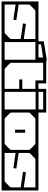

<svg xmlns="http://www.w3.org/2000/svg" viewBox="902 -1556 634 2519"><g transform="rotate(90 1219.5 -297.0)"><path d="M512 -279Q512 -256.5 512 -227Q512 -197.5 512 -166.2Q512 -135 512 -105.5Q512 -76 512 -52Q512 -28 512 -14Q512 0 512 0Q512 0 512 0Q512 0 512 0Q512 0 512 0Q512 0 512 0Q512 0 492.2 0Q472.5 0 441.8 0Q411 0 376 0Q341 0 310.2 0Q279.5 0 259.8 0Q240 0 240 0Q240 0 240 0Q240 0 240 0Q240 0 240 0Q240 0 240 0Q240 0 240 0Q240 -10 240 -20.2Q240 -30.5 240 -40Q242.5 -40 256.5 -40Q270.5 -40 290.8 -40Q311 -40 331.8 -40Q352.5 -40 368.8 -40Q385 -40 391 -40Q391 -40 391 -40Q391 -40 391 -40Q391 -40 391 -40Q391 -40 391 -40Q392.5 -40 401 -47.5Q409.5 -55 421.5 -66.5Q433.5 -78 445 -89.8Q456.5 -101.5 464.2 -110Q472 -118.5 472 -120V-279ZM-20 -205Q-20 -228 -20 -257Q-20 -286 -20 -317.5Q-20 -349 -20 -378.5Q-20 -408 -20 -432Q-20 -456 -20 -470Q-20 -484 -20 -484Q-20 -484 -20 -484Q-20 -484 -20 -484Q-20 -484 -20 -484Q-20 -484 -20 -484Q-20 -484 -0.2 -484Q19.5 -484 50.2 -484Q81 -484 116 -484Q151 -484 181.8 -484Q212.5 -484 232.2 -484Q252 -484 252 -484Q252 -484 252 -484Q252 -484 252 -484Q252 -484 252 -484Q252 -484 252 -484Q252 -484 252 -484Q252 -474.5 252 -464.2Q252 -454 252 -444Q249.5 -444 235.5 -444Q221.5 -444 201.2 -444Q181 -444 160.2 -444Q139.5 -444 123.2 -444Q107 -444 101 -444Q101 -444 101 -444Q101 -444 101 -444Q101 -444 101 -444Q101 -444 101 -444Q99.5 -444 91 -436.5Q82.5 -429 70.5 -417.5Q58.5 -406 47 -394.2Q35.5 -382.5 27.8 -374Q20 -365.5 20 -364V-205ZM512 -235H472Q472 -235 472 -256Q472 -277 472 -308.2Q472 -339.5 472 -370.8Q472 -402 472 -423Q472 -444 472 -444Q472 -444 472 -444Q472 -444 472 -444Q472 -444 472 -444Q472 -444 472 -444Q472 -444 472 -444Q472 -444 472 -444Q472 -444 472 -444Q472 -444 472 -444Q472 -444 472 -444Q472 -444 472 -444Q472 -444 472 -444Q472 -444 448.5 -444Q425 -444 390.5 -444Q356 -444 321.5 -444Q287 -444 263.5 -444Q240 -444 240 -444Q240 -454 240 -464.2Q240 -474.5 240 -484Q240 -484 240 -484Q240 -484 240 -484Q240 -484 240 -484Q240 -484 240 -484Q240 -484 240 -484Q240 -484 259.8 -484Q279.5 -484 310.2 -484Q341 -484 376 -484Q411 -484 441.8 -484Q472.5 -484 492.2 -484Q512 -484 512 -484Q512 -484 512 -484Q512 -484 512 -484Q512 -484 512 -484Q512 -484 512 -484Q512 -484 512 -466Q512 -448 512 -419.8Q512 -391.5 512 -359.5Q512 -327.5 512 -299.2Q512 -271 512 -253Q512 -235 512 -235ZM-20 -249H20Q20 -249 20 -228Q20 -207 20 -175.8Q20 -144.5 20 -113.2Q20 -82 20 -61Q20 -40 20 -40Q20 -40 20 -40Q20 -40 20 -40Q20 -40 20 -40Q20 -40 20 -40Q20 -40 20 -40Q20 -40 20 -40Q20 -40 20 -40Q20 -40 20 -40Q20 -40 20 -40Q20 -40 20 -40Q20 -40 20 -40Q20 -40 43.5 -40Q67 -40 101.5 -40Q136 -40 170.5 -40Q205 -40 228.5 -40Q252 -40 252 -40Q252 -30.5 252 -20.2Q252 -10 252 0Q252 0 252 0Q252 0 252 0Q252 0 252 0Q252 0 252 0Q252 0 252 0Q252 0 232.2 0Q212.5 0 181.8 0Q151 0 116 0Q81 0 50.2 0Q19.5 0 -0.2 0Q-20 0 -20 0Q-20 0 -20 0Q-20 0 -20 0Q-20 0 -20 0Q-20 0 -20 0Q-20 0 -20 -18Q-20 -36 -20 -64.2Q-20 -92.5 -20 -124.5Q-20 -156.5 -20 -184.8Q-20 -213 -20 -231Q-20 -249 -20 -249ZM0 -170V-243H19Q19 -243 19 -238.2Q19 -233.5 19 -228.8Q19 -224 19 -224Q19 -224 39.8 -221Q60.5 -218 91.2 -213.5Q122 -209 152.8 -204.5Q183.5 -200 204.2 -197Q225 -194 225 -194Q225 -194 224.8 -191.8Q224.5 -189.5 223.8 -185Q223 -180.5 222 -174Q221 -167.5 220.2 -163.2Q219.5 -159 219.2 -157Q219 -155 219 -155Q219 -155 198.8 -158Q178.5 -161 148.8 -165.2Q119 -169.5 89.2 -173.8Q59.5 -178 39.2 -181Q19 -184 19 -184Q19 -184 19 -180.5Q19 -177 19 -173.5Q19 -170 19 -170ZM493 -305V-232H474Q474 -232 474 -236.8Q474 -241.5 474 -246.2Q474 -251 474 -251Q474 -251 453.2 -254Q432.5 -257 401.8 -261.5Q371 -266 340.2 -270.5Q309.5 -275 288.8 -278Q268 -281 268 -281Q268 -281 268.2 -283.2Q268.5 -285.5 269.2 -290Q270 -294.5 271 -301Q272 -307.5 272.8 -311.8Q273.5 -316 273.8 -318Q274 -320 274 -320Q274 -320 294.2 -317Q314.5 -314 344.2 -309.8Q374 -305.5 403.8 -301.2Q433.5 -297 453.8 -294Q474 -291 474 -291Q474 -291 474 -294.5Q474 -298 474 -301.5Q474 -305 474 -305Z M784 -249Q784 -228.5 784 -204.2Q784 -180 784 -153.8Q784 -127.5 784 -100.8Q784 -74 784 -48.5Q784 -23 784 0Q784 0 768.2 0Q752.5 0 729.2 0Q706 0 682.8 0Q659.5 0 643.8 0Q628 0 628 0Q628 0 628 0Q628 0 628 0Q628 0 628 0Q628 0 628 0Q624.5 -7.5 624.5 -20Q624.5 -32.5 628 -40Q638.5 -40 651.5 -40Q664.5 -40 679.2 -40Q694 -40 710.5 -40Q727 -40 744 -40Q744 -40 744 -40Q744 -40 744 -40Q744 -40 744 -40Q744 -40 744 -40Q744 -40 744 -40Q744 -40 744 -40Q744 -40 744 -40Q744 -40 744 -40Q744 -40 744 -61Q744 -82 744 -113.2Q744 -144.5 744 -175.8Q744 -207 744 -228Q744 -249 744 -249ZM472 -249H512Q512 -249 512 -228Q512 -207 512 -175.8Q512 -144.5 512 -113.2Q512 -82 512 -61Q512 -40 512 -40Q512 -40 512 -40Q512 -40 512 -40Q512 -40 512 -40Q512 -40 512 -40Q512 -40 512 -40Q512 -40 512 -40Q512 -40 512 -40Q512 -40 512 -40Q529.5 -40 545.8 -40Q562 -40 576.8 -40Q591.5 -40 604.5 -40Q617.5 -40 628 -40Q632 -32.5 632 -20Q632 -7.5 628 0Q628 0 628 0Q628 0 628 0Q628 0 628 0Q628 0 628 0Q628 0 612.2 0Q596.5 0 573.2 0Q550 0 526.8 0Q503.5 0 487.8 0Q472 0 472 0Q472 -23 472 -48.5Q472 -74 472 -100.8Q472 -127.5 472 -153.8Q472 -180 472 -204.2Q472 -228.5 472 -249ZM472 -358H512Q512 -330.5 512 -314Q512 -297.5 512 -282.2Q512 -267 512 -243Q512 -243 512 -243Q512 -243 512 -243Q512 -243 512 -243Q512 -243 512 -243Q512 -218 512 -205Q512 -192 512 -183.2Q512 -174.5 512 -162.8Q512 -151 512 -128H472ZM784 -358V-128H744Q744 -151 744 -162.8Q744 -174.5 744 -183.2Q744 -192 744 -205Q744 -218 744 -243Q744 -243 744 -243Q744 -243 744 -243Q744 -243 744 -243Q744 -243 744 -243Q744 -267 744 -282.2Q744 -297.5 744 -314Q744 -330.5 744 -358ZM784 -235H744Q744 -235 744 -256Q744 -277 744 -308.2Q744 -339.5 744 -370.8Q744 -402 744 -423Q744 -444 744 -444Q744 -444 744 -444Q744 -444 744 -444Q744 -444 744 -444Q744 -444 744 -444Q744 -444 744 -444Q744 -444 744 -444Q744 -444 744 -444Q744 -444 744 -444Q727 -444 710.5 -444Q694 -444 679.2 -444Q664.5 -444 651.5 -444Q638.5 -444 628 -444Q624.5 -451.5 624.5 -464Q624.5 -476.5 628 -484Q628 -484 628 -484Q628 -484 628 -484Q628 -484 628 -484Q628 -484 628 -484Q628 -484 643.8 -484Q659.5 -484 682.8 -484Q706 -484 729.2 -484Q752.5 -484 768.2 -484Q784 -484 784 -484Q784 -461 784 -435.5Q784 -410 784 -383.2Q784 -356.5 784 -330.2Q784 -304 784 -279.8Q784 -255.5 784 -235ZM472 -235Q472 -255.5 472 -279.8Q472 -304 472 -330.2Q472 -356.5 472 -383.2Q472 -410 472 -435.5Q472 -461 472 -484Q472 -484 487.8 -484Q503.5 -484 526.8 -484Q550 -484 573.2 -484Q596.5 -484 612.2 -484Q628 -484 628 -484Q628 -484 628 -484Q628 -484 628 -484Q628 -484 628 -484Q628 -484 628 -484Q632 -476.5 632 -464Q632 -451.5 628 -444Q617.5 -444 604.5 -444Q591.5 -444 576.8 -444Q562 -444 545.8 -444Q529.5 -444 512 -444Q512 -444 512 -444Q512 -444 512 -444Q512 -444 512 -444Q512 -444 512 -444Q512 -444 512 -444Q512 -444 512 -444Q512 -444 512 -444Q512 -444 512 -444Q512 -444 512 -423Q512 -402 512 -370.8Q512 -339.5 512 -308.2Q512 -277 512 -256Q512 -235 512 -235ZM502 -464Q502 -466 502 -469.8Q502 -473.5 502 -482.2Q502 -491 502 -508Q502 -525 502 -553.5Q502 -553.5 502 -553.5Q502 -553.5 502 -553.5Q502 -553.5 520.2 -556.5Q538.5 -559.5 567.2 -564.2Q596 -569 628 -574Q660 -579 688.8 -583.8Q717.5 -588.5 735.8 -591.5Q754 -594.5 754 -594.5Q754 -594.5 754 -594.5Q754 -594.5 754 -594.5Q754 -558.5 754 -535.5Q754 -512.5 754 -498.5Q754 -484.5 754 -477Q754 -469.5 754 -464H714Q714 -471 714 -476.8Q714 -482.5 714 -490.2Q714 -498 714 -510.8Q714 -523.5 714 -544.5Q714 -544.5 714 -544.5Q714 -544.5 714 -544.5Q714 -544.5 696.8 -541.8Q679.5 -539 653.8 -535.2Q628 -531.5 602.2 -527.8Q576.5 -524 559.2 -521.2Q542 -518.5 542 -518.5Q542 -518.5 542 -518.5Q542 -518.5 542 -518.5Q542 -503.5 542 -495Q542 -486.5 542 -480Q542 -473.5 542 -464Z M744 -177V-407H784Q784 -384 784 -372.2Q784 -360.5 784 -351.8Q784 -343 784 -330Q784 -317 784 -292Q784 -292 784 -292Q784 -292 784 -292Q784 -292 784 -292Q784 -292 784 -292Q784 -268 784 -252.8Q784 -237.5 784 -221Q784 -204.5 784 -177ZM744 -279H784V-120Q784 -118.5 791.8 -110Q799.5 -101.5 811 -89.8Q822.5 -78 834.5 -66.5Q846.5 -55 855 -47.5Q863.5 -40 865 -40Q865 -40 865 -40Q865 -40 865 -40Q865 -40 865 -40Q871 -40 882 -40Q893 -40 906.2 -40Q919.5 -40 931.5 -40Q943.5 -40 952 -40Q960.5 -40 962 -40Q962 -30.5 962 -20.2Q962 -10 962 0Q962 0 962 0Q962 0 962 0Q962 0 962 0Q962 0 962 0Q962 0 962 0Q962 0 940 0Q918 0 885.5 0Q853 0 820.5 0Q788 0 766 0Q744 0 744 0Q744 0 744 0Q744 0 744 0Q744 -24 744 -47.8Q744 -71.5 744 -94.8Q744 -118 744 -141.2Q744 -164.5 744 -187.5Q744 -210.5 744 -233.5Q744 -256.5 744 -279ZM1166 -279Q1166 -279 1166 -258.8Q1166 -238.5 1166 -206.8Q1166 -175 1166 -139.5Q1166 -104 1166 -72.2Q1166 -40.5 1166 -20.2Q1166 0 1166 0Q1166 0 1166 0Q1166 0 1166 0Q1166 0 1166 0Q1166 0 1144 0Q1122 0 1089.5 0Q1057 0 1024.5 0Q992 0 970 0Q948 0 948 0Q948 0 948 0Q948 0 948 0Q948 0 948 0Q948 0 948 0Q948 0 948 0Q948 -10 948 -20.2Q948 -30.5 948 -40Q948 -40 966 -40Q984 -40 1010.5 -40Q1037 -40 1063.5 -40Q1090 -40 1108 -40Q1126 -40 1126 -40Q1126 -40 1126 -40Q1126 -40 1126 -40Q1126 -40 1126 -40Q1126 -40 1126 -40Q1126 -40 1126 -40Q1126 -40 1126 -40Q1126 -40 1126 -40Q1126 -40 1126 -40Q1126 -40 1126 -40Q1126 -40 1126 -40Q1126 -40 1126 -40Q1126 -40 1126 -64.2Q1126 -88.5 1126 -124Q1126 -159.5 1126 -195Q1126 -230.5 1126 -254.8Q1126 -279 1126 -279ZM1003 -268Q1003 -270 1003.2 -270.8Q1003.5 -271.5 1004.2 -271.8Q1005 -272 1007 -272Q1007 -272 1022.5 -272Q1038 -272 1061 -272Q1084 -272 1107 -272Q1130 -272 1145.5 -272Q1161 -272 1161 -272Q1161 -272 1161 -272Q1161 -272 1161 -272Q1161 -272 1161 -272Q1161 -272 1161 -272Q1161 -272 1161 -272Q1164 -272 1164.5 -271.5Q1165 -271 1165 -268Q1165 -268 1165 -264.8Q1165 -261.5 1165 -256.8Q1165 -252 1165 -247.2Q1165 -242.5 1165 -239.2Q1165 -236 1165 -236Q1165 -233 1164.5 -232.5Q1164 -232 1161 -232Q1161 -232 1161 -232Q1161 -232 1161 -232Q1161 -232 1161 -232Q1161 -232 1161 -232Q1161 -232 1161 -232Q1161 -232 1145.5 -232Q1130 -232 1107 -232Q1084 -232 1061 -232Q1038 -232 1022.5 -232Q1007 -232 1007 -232Q1005 -232 1004.2 -232.2Q1003.5 -232.5 1003.2 -233.2Q1003 -234 1003 -236Q1003 -236 1003 -244Q1003 -252 1003 -260Q1003 -268 1003 -268ZM744 -288V-586Q744 -586 744 -586Q744 -586 744 -586Q744 -586 760.2 -586Q776.5 -586 800.8 -586Q825 -586 849.2 -586Q873.5 -586 889.8 -586Q906 -586 906 -586Q906 -586 906 -586Q906 -586 906 -586Q906 -586 906 -586Q906 -586 906 -586Q906 -586 906 -586Q906 -586 906 -586Q906 -586 906 -586Q906 -586 906 -586Q906 -586 906 -586Q906 -586 906 -586Q906 -586 921 -586Q936 -586 958.2 -586Q980.5 -586 1002.8 -586Q1025 -586 1040 -586Q1055 -586 1055 -586Q1055 -586 1055 -586Q1055 -586 1055 -586V-484Q1056.5 -484 1055.5 -484Q1054.5 -484 1064 -484Q1070.5 -484 1082.2 -484Q1094 -484 1113.2 -484Q1132.5 -484 1162 -484Q1165 -484 1165.5 -483.5Q1166 -483 1166 -479V-277H1126Q1126 -277 1126 -277Q1126 -277 1126 -277Q1126 -277 1126 -277Q1126 -277 1126 -277Q1126 -277 1126 -277Q1126 -277 1126 -293.8Q1126 -310.5 1126 -335.5Q1126 -360.5 1126 -385.5Q1126 -410.5 1126 -427.2Q1126 -444 1126 -444Q1126 -444 1126 -444Q1126 -444 1126 -444Q1126 -444 1126 -444Q1126 -444 1126 -444Q1126 -444 1126 -444Q1098 -444 1077 -444Q1056 -444 1042.2 -444Q1028.5 -444 1021.8 -444Q1015 -444 1015 -444Q1015 -444 1015 -444Q1015 -444 1015 -444Q1015 -444 1015 -444Q1015 -447 1015 -450Q1015 -453 1015 -456V-546Q1015 -546 1015 -546Q1015 -546 1015 -546Q1015 -546 1015 -546Q1015 -546 998.5 -546Q982 -546 960 -546Q938 -546 921.5 -546Q905 -546 905 -546Q905 -546 886.8 -546Q868.5 -546 844.5 -546Q820.5 -546 802.2 -546Q784 -546 784 -546Q784 -546 784 -546Q784 -546 784 -546V-288Z M1437 -249Q1437 -228.5 1437 -204.2Q1437 -180 1437 -153.8Q1437 -127.5 1437 -100.8Q1437 -74 1437 -48.5Q1437 -23 1437 0Q1437 0 1421.2 0Q1405.5 0 1382.2 0Q1359 0 1335.8 0Q1312.5 0 1296.8 0Q1281 0 1281 0Q1281 0 1281 0Q1281 0 1281 0Q1281 0 1281 0Q1281 0 1281 0Q1277.5 -7.5 1277.5 -20Q1277.5 -32.5 1281 -40Q1291.5 -40 1304.5 -40Q1317.5 -40 1332.2 -40Q1347 -40 1363.5 -40Q1380 -40 1397 -40Q1397 -40 1397 -40Q1397 -40 1397 -40Q1397 -40 1397 -40Q1397 -40 1397 -40Q1397 -40 1397 -40Q1397 -40 1397 -40Q1397 -40 1397 -40Q1397 -40 1397 -40Q1397 -40 1397 -61Q1397 -82 1397 -113.2Q1397 -144.5 1397 -175.8Q1397 -207 1397 -228Q1397 -249 1397 -249ZM1126 -249H1166Q1166 -249 1166 -228Q1166 -207 1166 -175.8Q1166 -144.5 1166 -113.2Q1166 -82 1166 -61Q1166 -40 1166 -40Q1166 -40 1166 -40Q1166 -40 1166 -40Q1166 -40 1166 -40Q1166 -40 1166 -40Q1166 -40 1166 -40Q1166 -40 1166 -40Q1166 -40 1166 -40Q1166 -40 1166 -40Q1183.5 -40 1199.8 -40Q1216 -40 1230.8 -40Q1245.5 -40 1258.5 -40Q1271.5 -40 1282 -40Q1286 -32.5 1286 -20Q1286 -7.5 1282 0Q1282 0 1282 0Q1282 0 1282 0Q1282 0 1282 0Q1282 0 1282 0Q1282 0 1266.2 0Q1250.5 0 1227.2 0Q1204 0 1180.8 0Q1157.5 0 1141.8 0Q1126 0 1126 0Q1126 -23 1126 -48.5Q1126 -74 1126 -100.8Q1126 -127.5 1126 -153.8Q1126 -180 1126 -204.2Q1126 -228.5 1126 -249ZM1126 -358H1166Q1166 -330.5 1166 -314Q1166 -297.5 1166 -282.2Q1166 -267 1166 -243Q1166 -243 1166 -243Q1166 -243 1166 -243Q1166 -243 1166 -243Q1166 -243 1166 -243Q1166 -218 1166 -205Q1166 -192 1166 -183.2Q1166 -174.5 1166 -162.8Q1166 -151 1166 -128H1126ZM1437 -358V-128H1397Q1397 -151 1397 -162.8Q1397 -174.5 1397 -183.2Q1397 -192 1397 -205Q1397 -218 1397 -243Q1397 -243 1397 -243Q1397 -243 1397 -243Q1397 -243 1397 -243Q1397 -243 1397 -243Q1397 -267 1397 -282.2Q1397 -297.5 1397 -314Q1397 -330.5 1397 -358ZM1437 -337H1397Q1397 -337 1397 -358Q1397 -379 1397 -410.2Q1397 -441.5 1397 -472.8Q1397 -504 1397 -525Q1397 -546 1397 -546Q1397 -546 1397 -546Q1397 -546 1397 -546Q1397 -546 1397 -546Q1397 -546 1397 -546Q1397 -546 1397 -546Q1397 -546 1397 -546Q1397 -546 1397 -546Q1397 -546 1397 -546Q1380 -546 1363.5 -546Q1347 -546 1332.2 -546Q1317.5 -546 1304.5 -546Q1291.5 -546 1281 -546Q1277.5 -553.5 1277.5 -566Q1277.5 -578.5 1281 -586Q1281 -586 1281 -586Q1281 -586 1281 -586Q1281 -586 1281 -586Q1281 -586 1281 -586Q1281 -586 1296.8 -586Q1312.5 -586 1335.8 -586Q1359 -586 1382.2 -586Q1405.5 -586 1421.2 -586Q1437 -586 1437 -586Q1437 -563 1437 -537.5Q1437 -512 1437 -485.2Q1437 -458.5 1437 -432.2Q1437 -406 1437 -381.8Q1437 -357.5 1437 -337ZM1126 -337Q1126 -357.5 1126 -381.8Q1126 -406 1126 -432.2Q1126 -458.5 1126 -485.2Q1126 -512 1126 -537.5Q1126 -563 1126 -586Q1126 -586 1141.8 -586Q1157.5 -586 1180.8 -586Q1204 -586 1227.2 -586Q1250.5 -586 1266.2 -586Q1282 -586 1282 -586Q1282 -586 1282 -586Q1282 -586 1282 -586Q1282 -586 1282 -586Q1282 -586 1282 -586Q1286 -578.5 1286 -566Q1286 -553.5 1282 -546Q1271.5 -546 1258.5 -546Q1245.5 -546 1230.8 -546Q1216 -546 1199.8 -546Q1183.5 -546 1166 -546Q1166 -546 1166 -546Q1166 -546 1166 -546Q1166 -546 1166 -546Q1166 -546 1166 -546Q1166 -546 1166 -546Q1166 -546 1166 -546Q1166 -546 1166 -546Q1166 -546 1166 -546Q1166 -546 1166 -525Q1166 -504 1166 -472.8Q1166 -441.5 1166 -410.2Q1166 -379 1166 -358Q1166 -337 1166 -337ZM1437 -307H1397Q1397 -322 1397 -337.8Q1397 -353.5 1397 -367Q1397 -380.5 1397 -388.8Q1397 -397 1397 -397Q1397 -397 1397 -397Q1397 -397 1397 -397Q1397 -397 1397 -398.5Q1397 -400 1397 -404.8Q1397 -409.5 1397 -419.8Q1397 -430 1397 -447Q1397 -447 1397 -447Q1397 -447 1397 -447Q1397 -447 1379.8 -447Q1362.5 -447 1339.5 -447Q1316.5 -447 1299.2 -447Q1282 -447 1282 -447Q1282 -447 1282 -452.8Q1282 -458.5 1282 -466Q1282 -473.5 1282 -479.2Q1282 -485 1282 -485Q1289 -485 1297.5 -485Q1306 -485 1318.8 -485Q1331.5 -485 1349.5 -485Q1367.5 -485 1393 -485Q1396.5 -485 1403.5 -485Q1410.5 -485 1417 -485Q1423.5 -485 1426 -485Q1428 -485 1429.8 -485Q1431.5 -485 1433.2 -485Q1435 -485 1437 -485Q1437 -469.5 1437 -445.5Q1437 -421.5 1437 -395Q1437 -368.5 1437 -345Q1437 -321.5 1437 -307ZM1126 -307Q1126 -321.5 1126 -345Q1126 -368.5 1126 -395Q1126 -421.5 1126 -445.5Q1126 -469.5 1126 -485Q1128 -485 1129.8 -485Q1131.5 -485 1133.2 -485Q1135 -485 1137 -485Q1139.5 -485 1146 -485Q1152.5 -485 1159.5 -485Q1166.5 -485 1170 -485Q1187 -485 1200.8 -485Q1214.5 -485 1225.2 -485Q1236 -485 1244.8 -485Q1253.5 -485 1260.2 -485Q1267 -485 1272.2 -485Q1277.5 -485 1282 -485Q1282 -485 1282 -479.2Q1282 -473.5 1282 -466Q1282 -458.5 1282 -452.8Q1282 -447 1282 -447Q1282 -447 1270.2 -447Q1258.5 -447 1241.2 -447Q1224 -447 1206.8 -447Q1189.5 -447 1177.8 -447Q1166 -447 1166 -447Q1166 -447 1166 -447Q1166 -447 1166 -447Q1166 -430 1166 -419.8Q1166 -409.5 1166 -404.8Q1166 -400 1166 -398.5Q1166 -397 1166 -397Q1166 -397 1166 -397Q1166 -397 1166 -397Q1166 -397 1166 -388.8Q1166 -380.5 1166 -367Q1166 -353.5 1166 -337.8Q1166 -322 1166 -307Z M1967 -128H1927Q1927 -155.5 1927 -172Q1927 -188.5 1927 -203.8Q1927 -219 1927 -243Q1927 -243 1927 -243Q1927 -243 1927 -243Q1927 -243 1927 -243Q1927 -243 1927 -243Q1927 -268 1927 -281Q1927 -294 1927 -302.8Q1927 -311.5 1927 -323.2Q1927 -335 1927 -358H1967ZM1967 -279Q1967 -279 1967 -258.8Q1967 -238.5 1967 -206.8Q1967 -175 1967 -139.5Q1967 -104 1967 -72.2Q1967 -40.5 1967 -20.2Q1967 0 1967 0Q1967 0 1967 0Q1967 0 1967 0Q1967 0 1967 0Q1967 0 1967 0Q1967 0 1946.8 0Q1926.5 0 1894.5 0Q1862.5 0 1826.2 0Q1790 0 1756.8 0Q1723.5 0 1701 0Q1678.5 0 1675 0Q1675 0 1675 0Q1675 0 1675 0Q1675 0 1675 0Q1675 0 1675 0Q1675 0 1675 0Q1675 -10 1675 -20.2Q1675 -30.5 1675 -40Q1675 -40 1692.2 -40Q1709.5 -40 1735 -40Q1760.5 -40 1786 -40Q1811.5 -40 1828.8 -40Q1846 -40 1846 -40Q1846 -40 1846 -40Q1846 -40 1846 -40Q1846 -40 1846 -40Q1847.5 -40 1856 -47.5Q1864.5 -55 1876.5 -66.5Q1888.5 -78 1900 -89.8Q1911.5 -101.5 1919.2 -110Q1927 -118.5 1927 -120V-279ZM1967 -205H1927V-364Q1927 -365.5 1919.2 -374Q1911.5 -382.5 1900 -394.2Q1888.5 -406 1876.5 -417.5Q1864.5 -429 1856 -436.5Q1847.5 -444 1846 -444Q1846 -444 1846 -444Q1846 -444 1846 -444Q1846 -444 1846 -444Q1846 -444 1828.8 -444Q1811.5 -444 1786 -444Q1760.5 -444 1735 -444Q1709.5 -444 1692.2 -444Q1675 -444 1675 -444Q1675 -454 1675 -464.2Q1675 -474.5 1675 -484Q1675 -484 1675 -484Q1675 -484 1675 -484Q1675 -484 1675 -484Q1675 -484 1675 -484Q1675 -484 1675 -484Q1678.5 -484 1701 -484Q1723.5 -484 1756.8 -484Q1790 -484 1826.2 -484Q1862.5 -484 1894.5 -484Q1926.5 -484 1946.8 -484Q1967 -484 1967 -484Q1967 -484 1967 -484Q1967 -484 1967 -484Q1967 -484 1967 -484Q1967 -484 1967 -484Q1967 -484 1967 -463.8Q1967 -443.5 1967 -411.8Q1967 -380 1967 -344.5Q1967 -309 1967 -277.2Q1967 -245.5 1967 -225.2Q1967 -205 1967 -205ZM1662 -181Q1662 -181 1662 -199.8Q1662 -218.5 1662 -243Q1662 -267.5 1662 -286.2Q1662 -305 1662 -305Q1662 -305 1662 -305Q1662 -305 1662 -305Q1662 -308 1662.5 -308.5Q1663 -309 1666 -309Q1671.5 -309 1676.8 -309Q1682 -309 1687.2 -309Q1692.5 -309 1698 -309Q1701 -309 1701.5 -308.5Q1702 -308 1702 -305Q1702 -305 1702 -305Q1702 -305 1702 -305Q1702 -305 1702 -286.2Q1702 -267.5 1702 -243Q1702 -218.5 1702 -199.8Q1702 -181 1702 -181Q1702 -181 1702 -181Q1702 -181 1702 -181Q1702 -181 1702 -181Q1702 -181 1702 -181Q1702 -181 1702 -181Q1702 -181 1702 -181Q1702 -181 1702 -181Q1702 -178 1701.5 -177.5Q1701 -177 1698 -177Q1690 -177 1682.2 -177Q1674.5 -177 1666 -177Q1663 -177 1662.5 -177.5Q1662 -178 1662 -181Q1662 -181 1662 -181Q1662 -181 1662 -181Q1662 -181 1662 -181Q1662 -181 1662 -181Q1662 -181 1662 -181Q1662 -181 1662 -181Q1662 -181 1662 -181ZM1397 -128V-358H1437Q1437 -335 1437 -323.2Q1437 -311.5 1437 -302.8Q1437 -294 1437 -281Q1437 -268 1437 -243Q1437 -243 1437 -243Q1437 -243 1437 -243Q1437 -243 1437 -243Q1437 -243 1437 -243Q1437 -219 1437 -203.8Q1437 -188.5 1437 -172Q1437 -155.5 1437 -128ZM1397 -279H1437V-120Q1437 -118.5 1444.8 -110Q1452.5 -101.5 1464 -89.8Q1475.5 -78 1487.5 -66.5Q1499.5 -55 1508 -47.5Q1516.5 -40 1518 -40Q1518 -40 1518 -40Q1518 -40 1518 -40Q1518 -40 1518 -40Q1518 -40 1535.2 -40Q1552.5 -40 1578 -40Q1603.5 -40 1629 -40Q1654.5 -40 1671.8 -40Q1689 -40 1689 -40Q1689 -30.5 1689 -20.2Q1689 -10 1689 0Q1689 0 1689 0Q1689 0 1689 0Q1689 0 1689 0Q1689 0 1689 0Q1689 0 1689 0Q1685.5 0 1663 0Q1640.5 0 1607.2 0Q1574 0 1537.8 0Q1501.5 0 1469.5 0Q1437.5 0 1417.2 0Q1397 0 1397 0Q1397 0 1397 0Q1397 0 1397 0Q1397 0 1397 0Q1397 0 1397 0Q1397 0 1397 -20.2Q1397 -40.5 1397 -72.2Q1397 -104 1397 -139.5Q1397 -175 1397 -206.8Q1397 -238.5 1397 -258.8Q1397 -279 1397 -279ZM1397 -205Q1397 -205 1397 -225.2Q1397 -245.5 1397 -277.2Q1397 -309 1397 -344.5Q1397 -380 1397 -411.8Q1397 -443.5 1397 -463.8Q1397 -484 1397 -484Q1397 -484 1397 -484Q1397 -484 1397 -484Q1397 -484 1397 -484Q1397 -484 1397 -484Q1397 -484 1417.2 -484Q1437.5 -484 1469.5 -484Q1501.5 -484 1537.8 -484Q1574 -484 1607.2 -484Q1640.5 -484 1663 -484Q1685.5 -484 1689 -484Q1689 -484 1689 -484Q1689 -484 1689 -484Q1689 -484 1689 -484Q1689 -484 1689 -484Q1689 -484 1689 -484Q1689 -474.5 1689 -464.2Q1689 -454 1689 -444Q1689 -444 1671.8 -444Q1654.5 -444 1629 -444Q1603.5 -444 1578 -444Q1552.5 -444 1535.2 -444Q1518 -444 1518 -444Q1518 -444 1518 -444Q1518 -444 1518 -444Q1518 -444 1518 -444Q1516.5 -444 1508 -436.5Q1499.5 -429 1487.5 -417.5Q1475.5 -406 1464 -394.2Q1452.5 -382.5 1444.8 -374Q1437 -365.5 1437 -364V-205Z M2459 -279Q2459 -256.5 2459 -227Q2459 -197.5 2459 -166.2Q2459 -135 2459 -105.5Q2459 -76 2459 -52Q2459 -28 2459 -14Q2459 0 2459 0Q2459 0 2459 0Q2459 0 2459 0Q2459 0 2459 0Q2459 0 2459 0Q2459 0 2439.2 0Q2419.5 0 2388.8 0Q2358 0 2323 0Q2288 0 2257.2 0Q2226.5 0 2206.8 0Q2187 0 2187 0Q2187 0 2187 0Q2187 0 2187 0Q2187 0 2187 0Q2187 0 2187 0Q2187 0 2187 0Q2187 -10 2187 -20.2Q2187 -30.5 2187 -40Q2189.5 -40 2203.5 -40Q2217.5 -40 2237.8 -40Q2258 -40 2278.8 -40Q2299.5 -40 2315.8 -40Q2332 -40 2338 -40Q2338 -40 2338 -40Q2338 -40 2338 -40Q2338 -40 2338 -40Q2338 -40 2338 -40Q2339.5 -40 2348 -47.5Q2356.5 -55 2368.5 -66.5Q2380.5 -78 2392 -89.8Q2403.5 -101.5 2411.2 -110Q2419 -118.5 2419 -120V-279ZM1927 -205Q1927 -228 1927 -257Q1927 -286 1927 -317.5Q1927 -349 1927 -378.5Q1927 -408 1927 -432Q1927 -456 1927 -470Q1927 -484 1927 -484Q1927 -484 1927 -484Q1927 -484 1927 -484Q1927 -484 1927 -484Q1927 -484 1927 -484Q1927 -484 1946.8 -484Q1966.5 -484 1997.2 -484Q2028 -484 2063 -484Q2098 -484 2128.8 -484Q2159.5 -484 2179.2 -484Q2199 -484 2199 -484Q2199 -484 2199 -484Q2199 -484 2199 -484Q2199 -484 2199 -484Q2199 -484 2199 -484Q2199 -484 2199 -484Q2199 -474.5 2199 -464.2Q2199 -454 2199 -444Q2196.5 -444 2182.5 -444Q2168.5 -444 2148.2 -444Q2128 -444 2107.2 -444Q2086.5 -444 2070.2 -444Q2054 -444 2048 -444Q2048 -444 2048 -444Q2048 -444 2048 -444Q2048 -444 2048 -444Q2048 -444 2048 -444Q2046.5 -444 2038 -436.5Q2029.5 -429 2017.5 -417.5Q2005.5 -406 1994 -394.2Q1982.5 -382.5 1974.8 -374Q1967 -365.5 1967 -364V-205ZM2459 -235H2419Q2419 -235 2419 -256Q2419 -277 2419 -308.2Q2419 -339.5 2419 -370.8Q2419 -402 2419 -423Q2419 -444 2419 -444Q2419 -444 2419 -444Q2419 -444 2419 -444Q2419 -444 2419 -444Q2419 -444 2419 -444Q2419 -444 2419 -444Q2419 -444 2419 -444Q2419 -444 2419 -444Q2419 -444 2419 -444Q2419 -444 2419 -444Q2419 -444 2419 -444Q2419 -444 2419 -444Q2419 -444 2395.5 -444Q2372 -444 2337.5 -444Q2303 -444 2268.5 -444Q2234 -444 2210.5 -444Q2187 -444 2187 -444Q2187 -454 2187 -464.2Q2187 -474.5 2187 -484Q2187 -484 2187 -484Q2187 -484 2187 -484Q2187 -484 2187 -484Q2187 -484 2187 -484Q2187 -484 2187 -484Q2187 -484 2206.8 -484Q2226.5 -484 2257.2 -484Q2288 -484 2323 -484Q2358 -484 2388.8 -484Q2419.5 -484 2439.2 -484Q2459 -484 2459 -484Q2459 -484 2459 -484Q2459 -484 2459 -484Q2459 -484 2459 -484Q2459 -484 2459 -484Q2459 -484 2459 -466Q2459 -448 2459 -419.8Q2459 -391.5 2459 -359.5Q2459 -327.5 2459 -299.2Q2459 -271 2459 -253Q2459 -235 2459 -235ZM1927 -249H1967Q1967 -249 1967 -228Q1967 -207 1967 -175.8Q1967 -144.5 1967 -113.2Q1967 -82 1967 -61Q1967 -40 1967 -40Q1967 -40 1967 -40Q1967 -40 1967 -40Q1967 -40 1967 -40Q1967 -40 1967 -40Q1967 -40 1967 -40Q1967 -40 1967 -40Q1967 -40 1967 -40Q1967 -40 1967 -40Q1967 -40 1967 -40Q1967 -40 1967 -40Q1967 -40 1967 -40Q1967 -40 1990.5 -40Q2014 -40 2048.5 -40Q2083 -40 2117.5 -40Q2152 -40 2175.5 -40Q2199 -40 2199 -40Q2199 -30.5 2199 -20.2Q2199 -10 2199 0Q2199 0 2199 0Q2199 0 2199 0Q2199 0 2199 0Q2199 0 2199 0Q2199 0 2199 0Q2199 0 2179.2 0Q2159.5 0 2128.8 0Q2098 0 2063 0Q2028 0 1997.2 0Q1966.5 0 1946.8 0Q1927 0 1927 0Q1927 0 1927 0Q1927 0 1927 0Q1927 0 1927 0Q1927 0 1927 0Q1927 0 1927 -18Q1927 -36 1927 -64.2Q1927 -92.5 1927 -124.5Q1927 -156.5 1927 -184.8Q1927 -213 1927 -231Q1927 -249 1927 -249ZM1947 -170V-243H1966Q1966 -243 1966 -238.2Q1966 -233.5 1966 -228.8Q1966 -224 1966 -224Q1966 -224 1986.8 -221Q2007.5 -218 2038.2 -213.5Q2069 -209 2099.8 -204.5Q2130.5 -200 2151.2 -197Q2172 -194 2172 -194Q2172 -194 2171.8 -191.8Q2171.5 -189.5 2170.8 -185Q2170 -180.5 2169 -174Q2168 -167.5 2167.2 -163.2Q2166.5 -159 2166.2 -157Q2166 -155 2166 -155Q2166 -155 2145.8 -158Q2125.5 -161 2095.8 -165.2Q2066 -169.5 2036.2 -173.8Q2006.5 -178 1986.2 -181Q1966 -184 1966 -184Q1966 -184 1966 -180.5Q1966 -177 1966 -173.5Q1966 -170 1966 -170ZM2440 -305V-232H2421Q2421 -232 2421 -236.8Q2421 -241.5 2421 -246.2Q2421 -251 2421 -251Q2421 -251 2400.2 -254Q2379.5 -257 2348.8 -261.5Q2318 -266 2287.2 -270.5Q2256.5 -275 2235.8 -278Q2215 -281 2215 -281Q2215 -281 2215.2 -283.2Q2215.5 -285.5 2216.2 -290Q2217 -294.5 2218 -301Q2219 -307.5 2219.8 -311.8Q2220.5 -316 2220.8 -318Q2221 -320 2221 -320Q2221 -320 2241.2 -317Q2261.5 -314 2291.2 -309.8Q2321 -305.5 2350.8 -301.2Q2380.5 -297 2400.8 -294Q2421 -291 2421 -291Q2421 -291 2421 -294.5Q2421 -298 2421 -301.5Q2421 -305 2421 -305Z"/></g></svg>

Font: Honk
Style: Regular
Weight: 400
Designer: Noopur Datye & Yesha Goshar
Foundry: Ek Type
Version: Version 1.000